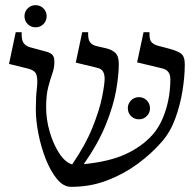

<svg xmlns="http://www.w3.org/2000/svg" viewBox="-20 -710 762 745"><path d="M256 15Q226 15 201 -15.5Q176 -46 157.5 -93Q139 -140 129 -191.5Q119 -243 119 -285Q119 -334 123 -366.5Q127 -399 122 -418Q117 -437 88 -444L15 -462L41 -585H64Q63 -556 71 -544Q79 -532 95 -527L158 -510Q177 -505 184 -496.5Q191 -488 191 -470Q191 -447 183 -424.5Q175 -402 167 -371.5Q159 -341 159 -293Q159 -246 173 -198Q187 -150 210 -115Q233 -80 260 -72Q312 -148 339 -215.5Q366 -283 376 -333Q386 -383 386 -405Q386 -421 380 -432Q374 -443 357 -447L274 -467L299 -585H322Q321 -557 329.5 -546Q338 -535 355 -531L390 -523Q413 -518 427 -505.5Q441 -493 441 -462Q441 -419 430.5 -359Q420 -299 390.5 -226Q361 -153 305 -73Q405 -83 467.5 -112Q530 -141 570 -185Q603 -221 622 -279.5Q641 -338 641 -403Q641 -438 608 -445L512 -468L537 -585H560Q559 -557 567 -547.5Q575 -538 591 -533L633 -522Q668 -513 682.5 -502Q697 -491 697 -460Q697 -413 688 -357Q679 -301 659.5 -248.5Q640 -196 607 -159Q568 -114 514.5 -74.5Q461 -35 396 -10Q331 15 256 15ZM519 -247Q501 -247 488.5 -259.5Q476 -272 476 -290Q476 -308 488.5 -320.5Q501 -333 519 -333Q537 -333 549.5 -320.5Q562 -308 562 -290Q562 -272 549.5 -259.5Q537 -247 519 -247ZM118 -604Q100 -604 87.5 -616.5Q75 -629 75 -647Q75 -665 87.5 -677.5Q100 -690 118 -690Q136 -690 148.5 -677.5Q161 -665 161 -647Q161 -629 148.5 -616.5Q136 -604 118 -604Z"/></svg>

Font: Bona Nova
Style: Regular
Weight: 400
Designer: Mateusz Machalski
Foundry: Capitalics
Version: Version 4.001; ttfautohint (v1.8.3)